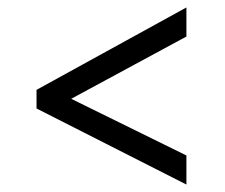

<svg xmlns="http://www.w3.org/2000/svg" viewBox="-20 -617 603 515"><path d="M480 -122 78 -326V-376L480 -597V-519L171 -352L480 -200Z"/></svg>

Font: Noto Sans Mono SemiCondensed
Style: Regular
Weight: 400
Width: 4
Designer: Monotype Design Team
Foundry: Monotype Imaging Inc.
Version: Version 2.010